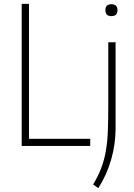

<svg xmlns="http://www.w3.org/2000/svg" viewBox="-20 -760 700 1000"><path d="M560 -676Q529 -676 529 -707Q529 -738 560 -738Q592 -738 592 -707Q592 -676 560 -676ZM465 201Q493 154 508.5 112Q524 70 532 22Q540 -26 542 -84Q544 -142 544 -222V-540H582V-92Q582 -9 559 71Q536 151 492 220ZM93 -740H131V-37H450V0H93Z"/></svg>

Font: Encode Sans Narrow
Style: Thin
Weight: 250
Designer: Pablo Impallari, Andres Torresi
Foundry: Pablo Impallari, Andres Torresi
Version: Version 1.000; ttfautohint (v1.00) -l 8 -r 50 -G 200 -x 14 -